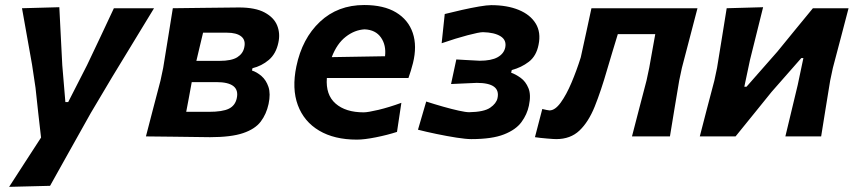

<svg xmlns="http://www.w3.org/2000/svg" viewBox="-20 -530 3320 746"><path d="M15.5 196Q45.5 149.5 77 100.8Q108.5 52 139.5 4.5Q134 -43.5 128.5 -92Q123 -140.5 118 -189L104.5 -279Q95 -332.5 85 -388.5Q75 -444.5 65.5 -498L210.5 -502Q213.5 -444.5 216.2 -389.5Q219 -334.5 222 -276.5L234 -133.5H245L318 -276.5Q345 -333 370.8 -387.8Q396.5 -442.5 422.5 -498H578.5Q554 -457.5 531 -420Q508 -382.5 481 -337.8Q454 -293 416 -231L332.5 -90.5Q279 5 241.8 71.5Q204.5 138 174.5 192Z M547 0Q561.5 -55 574.2 -104.8Q587 -154.5 603.5 -216.5L614 -266Q625.5 -337 634.2 -390.5Q643 -444 651.5 -498Q703 -498.5 772.5 -499.5Q842 -500.5 908.5 -501Q972 -501 1008.2 -481.5Q1044.5 -462 1057 -430.8Q1069.5 -399.5 1061.5 -364Q1052.5 -321 1024.5 -297.2Q996.5 -273.5 961 -265L959 -256Q978 -250 996 -234.5Q1014 -219 1023 -192.5Q1032 -166 1023.5 -126Q1015 -86.5 993 -57.5Q971 -28.5 924.5 -12.8Q878 3 796 3Q720.5 2 657.2 1.2Q594 0.5 547 0ZM769 -403Q761.5 -371.5 755.2 -345.2Q749 -319 743 -293.5H833Q879.5 -293.5 901.8 -307.5Q924 -321.5 929 -345.5Q935.5 -374 917.2 -388.5Q899 -403 862 -403ZM703.5 -95.5H791Q845 -95.5 869.5 -107.8Q894 -120 900 -148.5Q913.5 -211 820.5 -211H725Q718.5 -175.5 713.5 -148.2Q708.5 -121 703.5 -95.5Z M1366.5 12.5Q1279 12.5 1220 -22.5Q1161 -57.5 1137.2 -121.5Q1113.5 -185.5 1131.5 -272Q1154 -380.5 1223.2 -445.5Q1292.5 -510.5 1395 -510.5Q1471 -510.5 1518.8 -481.8Q1566.5 -453 1583.8 -402Q1601 -351 1584.5 -284.5Q1576.5 -253.5 1567 -227H1250Q1245 -161.5 1284 -127.5Q1323 -93.5 1393 -93.5Q1409.5 -93.5 1450.5 -103.2Q1491.5 -113 1539.5 -130.5L1522.5 -17.5Q1485.5 -5.5 1440.5 3.5Q1395.5 12.5 1366.5 12.5ZM1397 -416Q1358 -414 1323.5 -387.2Q1289 -360.5 1269 -308L1476 -311.5Q1481 -354.5 1460.2 -384.2Q1439.5 -414 1397 -416Z M1811 10.5Q1791 10.5 1754 4.8Q1717 -1 1676 -9.5Q1635 -18 1604 -26L1636 -135.5Q1668.5 -125 1702 -115.5Q1735.5 -106 1762.8 -100Q1790 -94 1803 -94Q1860.5 -95 1884.5 -111.5Q1908.5 -128 1913 -148.5Q1926 -208 1832.5 -208Q1799 -206.5 1776.2 -205.5Q1753.5 -204.5 1732.5 -203.5L1753 -299Q1768 -298 1791.2 -296.8Q1814.5 -295.5 1843.5 -294Q1889 -294 1913.2 -307.5Q1937.5 -321 1943 -345Q1949 -374 1925 -389Q1901 -404 1856.5 -405Q1842 -405 1797.2 -393.2Q1752.5 -381.5 1696 -362L1708 -475.5Q1739.5 -483.5 1775.2 -491.5Q1811 -499.5 1841.8 -504.8Q1872.5 -510 1888.5 -510Q1950.5 -510 1995.5 -491.5Q2040.5 -473 2061.5 -438.5Q2082.5 -404 2072.5 -356Q2064 -312.5 2034.8 -290Q2005.5 -267.5 1968.5 -258L1966 -247.5Q1983.5 -241.5 2003 -227.5Q2022.5 -213.5 2033.2 -187.5Q2044 -161.5 2035 -119.5Q2028 -85.5 2006.2 -55.8Q1984.5 -26 1938.2 -7.8Q1892 10.5 1811 10.5Z M2141 10.5Q2132 10.5 2105.2 8.2Q2078.5 6 2058.5 3L2087 -106.5Q2095 -104.5 2103.5 -102.8Q2112 -101 2115 -101Q2136.5 -101 2158.5 -131.2Q2180.5 -161.5 2200.5 -208.8Q2220.5 -256 2236.5 -307Q2247.5 -357 2258 -405.2Q2268.5 -453.5 2278 -498H2690Q2676 -444 2662.2 -391.5Q2648.5 -339 2629.5 -266.5L2619 -217Q2608.5 -155 2600.2 -104.8Q2592 -54.5 2583 0H2435.5Q2449.5 -53.5 2462.5 -104.2Q2475.5 -155 2492 -217L2502.5 -266.5Q2509.5 -306 2515.2 -337.5Q2521 -369 2526 -397.5H2380.5Q2369.5 -362 2358.8 -326.2Q2348 -290.5 2338.5 -258Q2315 -176.5 2290.8 -116.2Q2266.5 -56 2231.5 -22.8Q2196.5 10.5 2141 10.5Z M2699 0Q2713 -54.5 2726 -104.5Q2739 -154.5 2755.5 -216.5L2766 -266Q2777.5 -337.5 2786.2 -390.5Q2795 -443.5 2803.5 -498L2945 -502Q2932.5 -452.5 2921.2 -406.2Q2910 -360 2894 -297L2872 -193H2880.5L3000.5 -329.5Q3033.5 -370 3068.5 -412.8Q3103.5 -455.5 3138.5 -498H3277Q3263 -443.5 3249.2 -391.8Q3235.5 -340 3216 -266L3205.5 -216.5Q3195.5 -155 3187.2 -104Q3179 -53 3170.5 0H3031.5Q3043.5 -51 3054.8 -97.2Q3066 -143.5 3079.5 -200L3101.5 -304.5H3093.5L2978 -173Q2943.5 -130 2908.5 -87Q2873.5 -44 2838 0Z"/></svg>

Font: Commissioner Loud SemiBold
Style: Italic
Weight: 600
Italic angle: -12°
Designer: Kostas Bartsokas
Foundry: Kostas Bartsokas
Version: Version 1.000; ttfautohint (v1.8.3)